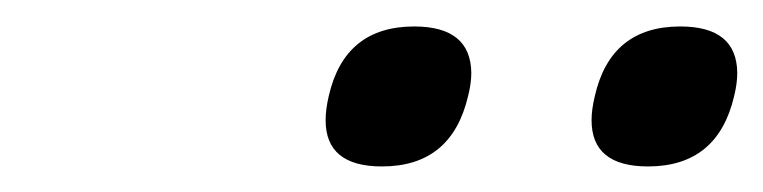

<svg xmlns="http://www.w3.org/2000/svg" viewBox="-20 -704 588 148"><path d="M504.4 -683.6Q547.9 -683.6 548.3 -647.9Q548.3 -639.6 545.9 -629.9Q533.2 -575.7 479.5 -575.7Q436 -575.7 436 -611.3Q436 -619.6 438.5 -629.9Q450.7 -683.6 504.4 -683.6ZM299.3 -683.6Q342.8 -683.6 343.3 -647.9Q343.3 -639.6 340.8 -629.9Q328.1 -575.7 274.4 -575.7Q231 -575.7 231 -611.3Q231 -619.6 233.4 -629.9Q245.6 -683.6 299.3 -683.6Z"/></svg>

Font: Caudex
Style: Italic
Weight: 400
Italic angle: -13°
Version: Version 1.04